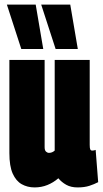

<svg xmlns="http://www.w3.org/2000/svg" viewBox="-20 -809 450 839"><path d="M131 10Q100 10 75 -4Q50 -18 35.5 -50.5Q21 -83 21 -140V-547H175V-166Q175 -152 181 -146.5Q187 -141 194 -141Q208 -141 219 -151V-547H372V-176Q372 -161 374.5 -156Q377 -151 383 -151Q391 -151 398 -154L409 -13Q392 -4 370.5 3Q349 10 319 10Q290 10 269.5 -1.5Q249 -13 235 -30Q213 -11 187 -0.5Q161 10 131 10ZM73 -595 10 -789H136L169 -595ZM223 -595 160 -789H287L320 -595Z"/></svg>

Font: Georama ExtraCondensed ExtraBold
Style: Regular
Weight: 800
Width: 2
Designer: Jean-Baptiste Levee
Foundry: Production Type
Version: Version 1.000